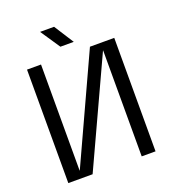

<svg xmlns="http://www.w3.org/2000/svg" viewBox="-156 -1003 1005 1121"><g transform="rotate(-20 346.0 -443.0)"><path d="M75 0V-705H162V-46H163L466 -705H617V0H531V-658H530L226 0ZM309 -886 387 -764H304L222 -886Z"/></g></svg>

Font: TikTok Sans 24pt
Style: Regular
Weight: 400
Version: Version 4.000